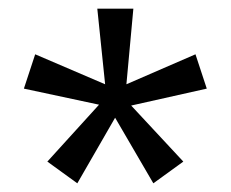

<svg xmlns="http://www.w3.org/2000/svg" viewBox="-20 -700 531 442"><path d="M282 -457 402 -328 333 -278 245 -429 158 -278 89 -328 208 -459 35 -496 61 -575 222 -506 204 -680H287L271 -506L430 -575L456 -496Z"/></svg>

Font: Martel Sans
Style: Regular
Weight: 400
Designer: Dan Reynolds and Mathieu Réguer
Foundry: Dan Reynolds and Mathieu Réguer
Version: Version 1.002; ttfautohint (v1.1) -l 5 -r 5 -G 72 -x 0 -D la